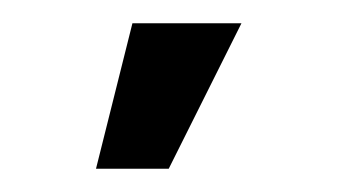

<svg xmlns="http://www.w3.org/2000/svg" viewBox="-20 -895 290 165"><path d="M125 -750H62.5L93.8 -875H187.5Z"/></svg>

Font: Oldtimer
Style: Regular
Weight: 400
Designer: GGBotNet
Foundry: GGBotNet
Version: 1.00